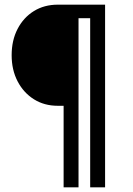

<svg xmlns="http://www.w3.org/2000/svg" viewBox="-20 -720 571 824"><path d="M228 -266Q170 -266 125.5 -294Q81 -322 55.5 -371Q30 -420 30 -483Q30 -547 55.5 -596Q81 -645 125.5 -672.5Q170 -700 228 -700H286V-266ZM253 84V-700H317V84ZM367 84V-700H431V84ZM317 -642V-700H377V-642Z"/></svg>

Font: Figtree Light Light
Style: Regular
Weight: 300
Version: Version 2.001;gftools[0.9.30]